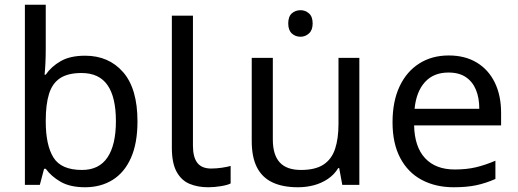

<svg xmlns="http://www.w3.org/2000/svg" viewBox="-20 -780 2185 810"><path d="M173 -575Q173 -541 171.5 -511.5Q170 -482 168 -465H173Q196 -499 236 -522Q276 -545 339 -545Q439 -545 499.5 -475.5Q560 -406 560 -268Q560 -176 532.5 -114Q505 -52 455 -21Q405 10 339 10Q276 10 236 -13Q196 -36 173 -68H166L148 0H85V-760H173ZM324 -472Q267 -472 234 -450.5Q201 -429 187 -384.5Q173 -340 173 -271V-267Q173 -168 205.5 -115.5Q238 -63 326 -63Q398 -63 433.5 -116Q469 -169 469 -269Q469 -370 433.5 -421Q398 -472 324 -472Z M858 10Q814 10 779.5 -4.5Q745 -19 725 -55.5Q705 -92 705 -157V-714H794V-165Q794 -117 812.5 -93Q831 -69 871 -69Q893 -69 916.5 -72.5Q940 -76 953 -80V-6Q939 1 911.5 5.5Q884 10 858 10Z M1248 -737Q1268 -737 1283.5 -723.5Q1299 -710 1299 -681Q1299 -653 1283.5 -639Q1268 -625 1248 -625Q1226 -625 1211 -639Q1196 -653 1196 -681Q1196 -710 1211 -723.5Q1226 -737 1248 -737ZM1496 -536V0H1424L1411 -71H1407Q1390 -43 1363 -25Q1336 -7 1304 1.5Q1272 10 1237 10Q1173 10 1129.5 -10.5Q1086 -31 1064 -74Q1042 -117 1042 -185V-536H1131V-191Q1131 -127 1160 -95Q1189 -63 1250 -63Q1310 -63 1344.5 -85.5Q1379 -108 1393.5 -151.5Q1408 -195 1408 -257V-536Z M1873 -546Q1942 -546 1991.5 -516Q2041 -486 2067.5 -431.5Q2094 -377 2094 -304V-251H1727Q1729 -160 1773.5 -112.5Q1818 -65 1898 -65Q1949 -65 1988.5 -74.5Q2028 -84 2070 -102V-25Q2029 -7 1989 1.5Q1949 10 1894 10Q1818 10 1759.5 -21Q1701 -52 1668.5 -113.5Q1636 -175 1636 -264Q1636 -352 1665.5 -415Q1695 -478 1748.5 -512Q1802 -546 1873 -546ZM1872 -474Q1809 -474 1772.5 -433.5Q1736 -393 1729 -321H2002Q2002 -367 1988 -401Q1974 -435 1945.5 -454.5Q1917 -474 1872 -474Z"/></svg>

Font: usinhala05
Style: Book
Weight: 400
Designer: Jelle Bosma - Monotype Design Team
Foundry: Monotype Imaging Inc.
Version: Version 2.003